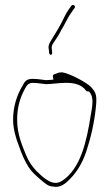

<svg xmlns="http://www.w3.org/2000/svg" viewBox="-20 -741 444 762"><path d="M32 -266C32 -228 44 -190 55 -162C65 -132 79 -100 94 -77C108 -56 123 -44 141 -28C156 -16 171 -1 188 -1C218 6 239 -11 258 -31C290 -63 314 -107 328 -158C328 -159 327 -156 328 -158C344 -208 358 -274 362 -333C364 -367 358 -377 341 -396C326 -412 259 -449 227 -454C220 -454 212 -453 206 -450L195 -446H194C192 -445 189 -442 190 -436L192 -425C183 -424 170 -423 162 -423C145 -425 127 -428 110 -428C85 -428 78 -419 67 -396H66V-395C48 -363 32 -320 32 -266ZM48 -266C48 -318 61 -355 78 -387C86 -402 92 -412 110 -412C128 -412 144 -409 162 -407C205 -407 277 -427 315 -389C321 -383 322 -378 329 -378H333C355 -356 346 -318 340 -283C324 -180 300 -71 226 -23C206 -10 186 -15 170 -25C153 -34 139 -49 126 -61C110 -77 94 -100 84 -124C69 -162 48 -206 48 -266ZM174 -542 175 -531C177 -520 189 -521 187 -534L186 -544C182 -562 192 -569 201 -584C210 -597 216 -608 222 -619V-620C234 -637 247 -669 263 -691L276 -709C282 -718 269 -726 263 -718L251 -701C237 -681 226 -651 212 -629C204 -614 180 -578 175 -566V-565C172 -558 172 -552 174 -543Z"/></svg>

Font: Stray Cat
Style: ExLtCn
Weight: 200
Version: Version 1.0